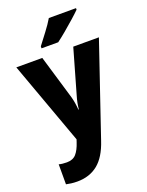

<svg xmlns="http://www.w3.org/2000/svg" viewBox="-181 -854 906 1182"><g transform="rotate(-20 271.5 -263.0)"><path d="M1 -549H171L257 -260Q268 -220 271 -174H274Q278 -216 291 -259L374 -549H542L337 54Q305 151 250 195.5Q195 240 115 240Q92 240 74 237.5Q56 235 42 232V101Q52 104 65.5 105.5Q79 107 94 107Q134 107 155.5 82.5Q177 58 192 12L198 -6ZM471 -756Q453 -738 421.5 -710Q390 -682 356 -653.5Q322 -625 296 -606H187V-619Q212 -652 242.5 -692Q273 -732 293 -766H471Z"/></g></svg>

Font: Noto Sans Telugu SemiCondensed ExtraBold
Style: Regular
Weight: 800
Width: 4
Designer: Jelle Bosma - Monotype Design Team
Foundry: Monotype Imaging Inc.
Version: Version 2.005; ttfautohint (v1.8.4.7-5d5b)